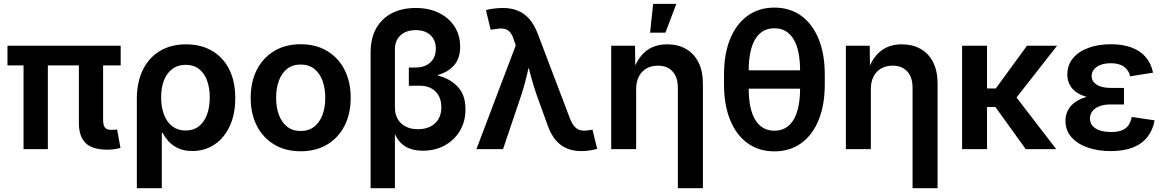

<svg xmlns="http://www.w3.org/2000/svg" viewBox="-20 -779 6090 1003"><path d="M541 2.9Q462.4 2.9 427.2 -31.7Q392.1 -66.4 392.1 -135.7V-509.8H518.6V-153.3Q518.6 -125 528.1 -112.8Q537.6 -100.6 561.5 -100.6Q572.8 -100.6 579.6 -101.1Q586.4 -101.6 591.8 -103L609.4 -5.9Q598.1 -2.9 580.3 0Q562.5 2.9 541 2.9ZM103 0V-509.8H230V0ZM19 -437.5V-540H610.4V-437.5Z M694.8 204.1V-262.7Q694.8 -349.6 726.1 -413.6Q757.3 -477.5 814.9 -512.5Q872.6 -547.4 951.7 -547.4Q1029.3 -547.4 1087.2 -513.9Q1145 -480.5 1177 -417.5Q1209 -354.5 1209 -266.1Q1209 -181.6 1179.9 -119.6Q1150.9 -57.6 1100.3 -23.9Q1049.8 9.8 984.9 9.8Q940.9 9.8 910.2 -4.9Q879.4 -19.5 860.1 -41.3Q840.8 -63 829.6 -85H825.2V204.1ZM949.2 -97.2Q990.7 -97.2 1018.8 -119.1Q1046.9 -141.1 1061.3 -180.2Q1075.7 -219.2 1075.7 -270Q1075.7 -320.3 1061.5 -358.6Q1047.4 -397 1019.5 -418.7Q991.7 -440.4 950.2 -440.4Q910.2 -440.4 881.1 -419.4Q852.1 -398.4 836.9 -360.4Q821.8 -322.3 821.8 -270Q821.8 -218.8 836.9 -179.7Q852.1 -140.6 880.6 -118.9Q909.2 -97.2 949.2 -97.2Z M1550.8 11.2Q1471.2 11.2 1412.6 -23.9Q1354 -59.1 1321.8 -121.8Q1289.6 -184.6 1289.6 -267.6Q1289.6 -351.6 1321.8 -414.6Q1354 -477.5 1412.6 -512.7Q1471.2 -547.9 1550.8 -547.9Q1630.4 -547.9 1689 -512.7Q1747.6 -477.5 1779.8 -414.6Q1812 -351.6 1812 -267.6Q1812 -184.6 1779.8 -121.8Q1747.6 -59.1 1689 -23.9Q1630.4 11.2 1550.8 11.2ZM1550.8 -94.7Q1592.8 -94.7 1621.6 -117.4Q1650.4 -140.1 1664.8 -179.4Q1679.2 -218.8 1679.2 -268.1Q1679.2 -317.9 1664.8 -357.2Q1650.4 -396.5 1621.6 -419.2Q1592.8 -441.9 1550.8 -441.9Q1508.3 -441.9 1479.7 -419.2Q1451.2 -396.5 1436.8 -357.4Q1422.4 -318.4 1422.4 -268.1Q1422.4 -218.8 1436.8 -179.4Q1451.2 -140.1 1479.7 -117.4Q1508.3 -94.7 1550.8 -94.7Z M1916 204.1V-504.4Q1916 -579.1 1945.3 -631.1Q1974.6 -683.1 2027.6 -710.2Q2080.6 -737.3 2151.4 -737.3Q2221.2 -737.3 2273.4 -711.4Q2325.7 -685.5 2354.7 -640.1Q2383.8 -594.7 2383.8 -534.7Q2383.8 -480 2358.2 -445.6Q2332.5 -411.1 2285.4 -393.1Q2238.3 -375 2174.3 -369.1V-401.9Q2240.2 -396.5 2293.9 -376.2Q2347.7 -356 2379.6 -315.7Q2411.6 -275.4 2411.6 -208Q2411.6 -144 2382.3 -95.2Q2353 -46.4 2302.7 -19Q2252.4 8.3 2188.5 8.3Q2143.6 8.3 2111.1 -6.6Q2078.6 -21.5 2058.1 -51.5Q2037.6 -81.5 2027.8 -125.5L2043 -127.4V204.1ZM2163.1 -104Q2200.7 -104 2228.3 -117.9Q2255.9 -131.8 2270.8 -157.5Q2285.6 -183.1 2285.6 -218.3Q2285.6 -270 2255.6 -300.5Q2225.6 -331.1 2173.8 -331.1H2115.7V-426.3H2150.9Q2183.6 -426.3 2207.3 -438.2Q2231 -450.2 2243.9 -472.4Q2256.8 -494.6 2256.8 -524.9Q2256.8 -569.3 2228.5 -595.5Q2200.2 -621.6 2151.9 -621.6Q2101.6 -621.6 2072.3 -594.5Q2043 -567.4 2043 -521V-216.3Q2043 -183.6 2057.1 -158.2Q2071.3 -132.8 2098.1 -118.4Q2125 -104 2163.1 -104Z M2468.8 0 2674.3 -542 2664.6 -569.8Q2655.8 -598.6 2643.1 -612.3Q2630.4 -626 2611.6 -628.9Q2592.8 -631.8 2565.4 -626.5L2543 -624L2518.6 -726.1Q2534.2 -731 2558.3 -734.1Q2582.5 -737.3 2607.4 -737.3Q2651.4 -737.3 2685.5 -723.1Q2719.7 -709 2745.6 -679.2Q2771.5 -649.4 2789.6 -601.6L2957.5 -159.7Q2968.8 -131.3 2982.4 -116.7Q2996.1 -102.1 3013.9 -98.4Q3031.7 -94.7 3054.7 -98.6L3075.2 -101.6L3099.6 -1.5Q3085.4 2.9 3062.7 6.6Q3040 10.3 3015.6 10.3Q2974.1 10.3 2940.7 -3.9Q2907.2 -18.1 2882.1 -48.1Q2856.9 -78.1 2840.3 -126L2781.7 -288.1Q2764.2 -339.8 2751 -389.9Q2737.8 -439.9 2724.1 -494.1H2758.3Q2744.6 -440.9 2733.2 -390.1Q2721.7 -339.4 2705.1 -288.1L2607.9 0Z M3303.2 -313.5V0H3172.9V-540H3297.4L3298.8 -405.3H3286.1Q3309.1 -475.1 3353.5 -511.2Q3397.9 -547.4 3465.3 -547.4Q3521.5 -547.4 3563.5 -523.4Q3605.5 -499.5 3628.7 -453.6Q3651.9 -407.7 3651.9 -342.3V204.1H3521V-321.3Q3521 -375.5 3493.4 -405.8Q3465.8 -436 3416.5 -436Q3383.8 -436 3358.2 -421.9Q3332.5 -407.7 3317.9 -380.4Q3303.2 -353 3303.2 -313.5ZM3376 -608.4 3392.1 -758.8H3513.2L3456.1 -608.4Z M4025.4 11.7Q3944.3 11.7 3885.3 -31Q3826.2 -73.7 3794.2 -152.3Q3762.2 -231 3762.2 -338.4V-389.2Q3762.2 -497.1 3794.2 -575.4Q3826.2 -653.8 3885.3 -696.5Q3944.3 -739.3 4025.4 -739.3Q4106.4 -739.3 4165.5 -696.5Q4224.6 -653.8 4256.6 -575.4Q4288.6 -497.1 4288.6 -389.2V-338.4Q4288.6 -231 4256.6 -152.3Q4224.6 -73.7 4165.5 -31Q4106.4 11.7 4025.4 11.7ZM4025.4 -96.2Q4090.8 -96.2 4125.2 -152.8Q4159.7 -209.5 4159.7 -319.3V-408.2Q4159.7 -518.1 4125.2 -574.7Q4090.8 -631.3 4025.4 -631.3Q3960 -631.3 3925.5 -574.7Q3891.1 -518.1 3891.1 -408.2V-319.3Q3891.1 -209.5 3925.5 -152.8Q3960 -96.2 4025.4 -96.2ZM3866.2 -315.9V-411.6H4185.1V-315.9Z M4529.3 -313.5V0H4398.9V-540H4523.4L4524.9 -405.3H4512.2Q4535.2 -475.1 4579.6 -511.2Q4624 -547.4 4691.4 -547.4Q4747.6 -547.4 4789.6 -523.4Q4831.5 -499.5 4854.7 -453.6Q4877.9 -407.7 4877.9 -342.3V204.1H4747.1V-321.3Q4747.1 -375.5 4719.5 -405.8Q4691.9 -436 4642.6 -436Q4609.9 -436 4584.2 -421.9Q4558.6 -407.7 4543.9 -380.4Q4529.3 -353 4529.3 -313.5Z M5136.2 -540V0H5005.9V-540ZM5502 -540 5251.5 -220.2H5101.6L5100.1 -316.9H5182.1L5344.7 -540ZM5338.4 0 5176.3 -225.1 5270.5 -295.4 5497.6 0Z M5782.7 10.3Q5715.3 10.3 5661.6 -8.5Q5607.9 -27.3 5576.9 -62.7Q5545.9 -98.1 5545.9 -147.9Q5545.9 -177.2 5558.3 -202.1Q5570.8 -227.1 5596.9 -245.6Q5623 -264.2 5663.6 -274.7Q5704.1 -285.2 5759.8 -285.2H5851.6V-233.4H5780.8Q5747.6 -233.4 5723.6 -224.1Q5699.7 -214.8 5686.8 -198.2Q5673.8 -181.6 5673.8 -159.7Q5673.8 -127.9 5702.6 -108.6Q5731.4 -89.4 5784.7 -89.4Q5818.8 -89.4 5840.8 -98.1Q5862.8 -106.9 5875 -124.5Q5887.2 -142.1 5892.1 -168L6011.7 -150.4Q6002.4 -99.6 5974.1 -63.5Q5945.8 -27.3 5897.9 -8.5Q5850.1 10.3 5782.7 10.3ZM5761.2 -260.7Q5707 -260.7 5668 -270Q5628.9 -279.3 5604.2 -296.4Q5579.6 -313.5 5567.6 -337.2Q5555.7 -360.8 5555.7 -389.2Q5555.7 -439.5 5585.2 -474.9Q5614.7 -510.3 5666.3 -529.1Q5717.8 -547.9 5783.2 -547.9Q5845.2 -547.9 5891.1 -530.8Q5937 -513.7 5965.3 -480.7Q5993.7 -447.8 6003.4 -399.4L5883.8 -380.4Q5877 -412.1 5851.8 -430.4Q5826.7 -448.7 5782.7 -448.7Q5736.3 -448.7 5709.5 -429.7Q5682.6 -410.6 5682.6 -381.3Q5682.6 -354.5 5708.3 -337.2Q5733.9 -319.8 5781.7 -319.8H5851.6V-260.7Z"/></svg>

Font: V-Inter
Style: SemiBold-600
Weight: 600
Designer: Rasmus Andersson
Foundry: rsms
Version: Version 4.000;git-4146feb